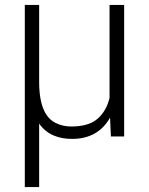

<svg xmlns="http://www.w3.org/2000/svg" viewBox="-20 -548 597 771"><path d="M79.6 203.1H137.2V-51.8C168.5 -6.8 215.8 9.8 270 9.8C342.8 9.8 392.1 -22.5 421.9 -75.7L425.3 0H478.5V-528.3H419.9V-154.8C411.6 -120.1 396 -92.8 372.6 -71.8C349.1 -50.8 313.5 -40 266.1 -40C243.2 -40 222.2 -44.9 202.6 -54.7C163.6 -74.2 137.2 -122.6 137.2 -219.7V-528.3H79.6Z"/></svg>

Font: Vazirmatn ExtraLight
Style: Regular
Weight: 200
Designer: Saber Rastikerdar
Foundry: Saber Rastikerdar
Version: Version 33.003